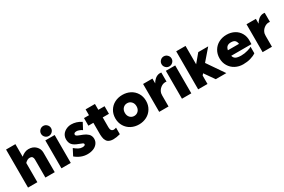

<svg xmlns="http://www.w3.org/2000/svg" viewBox="113 -2022 4839 3277"><g transform="rotate(-30 2532.0 -383.5)"><path d="M401.9 -565.9Q489.7 -565.9 543 -512.9Q596.2 -460 596.2 -389.2V0H412.1V-356Q412.1 -387.7 397.9 -407.2Q383.8 -426.8 344.2 -426.8Q300.3 -426.8 253.9 -378.9V0H69.8V-750H253.9V-502Q328.1 -565.9 401.9 -565.9Z M918 -683.1Q918 -643.1 888.4 -614Q858.9 -585 818.8 -585Q778.8 -585 749.8 -614Q720.7 -643.1 720.7 -683.1Q720.7 -723.6 749.8 -752.9Q778.8 -782.2 818.8 -782.2Q858.9 -782.2 888.4 -752.9Q918 -723.6 918 -683.1ZM912.1 0H728V-549.8H912.1Z M1439.5 -504.9 1373.5 -379.9Q1349.1 -397 1319.1 -408.4Q1289.1 -419.9 1267.6 -419.9Q1211.4 -419.9 1211.4 -382.8Q1211.4 -371.6 1222.4 -361.8Q1233.4 -352.1 1251.2 -344.7Q1269 -337.4 1291.7 -328.4Q1314.5 -319.3 1338.4 -310.3Q1362.3 -301.3 1385 -287.1Q1407.7 -272.9 1425.5 -256.1Q1443.4 -239.3 1454.3 -213.9Q1465.3 -188.5 1465.3 -158.2Q1465.3 -104 1433.3 -63.7Q1401.4 -23.4 1350.6 -4.2Q1299.8 15.1 1237.3 15.1Q1112.3 15.1 1002.4 -75.2L1068.4 -203.1Q1109.4 -169.4 1144.8 -150.1Q1180.2 -130.9 1218.8 -130.9Q1276.4 -130.9 1276.4 -161.1Q1276.4 -175.8 1259.5 -184.8Q1242.7 -193.8 1189.5 -212.9Q1107.4 -242.2 1075 -282.7Q1042.5 -323.2 1042.5 -389.2Q1042.5 -422.9 1054.7 -452.1Q1066.9 -481.4 1086.9 -502Q1106.9 -522.5 1133.1 -537.1Q1159.2 -551.8 1187.5 -558.8Q1215.8 -565.9 1243.7 -565.9Q1346.2 -565.9 1439.5 -504.9Z M1895.5 -399.9H1772.5V-205.1Q1772.5 -124 1834.5 -124Q1849.1 -124 1882.3 -134.8V-5.9Q1805.7 15.1 1746.1 15.1Q1713.9 15.1 1689 8.1Q1664.1 1 1647.5 -10Q1630.9 -21 1619.1 -39.8Q1607.4 -58.6 1601.6 -75.4Q1595.7 -92.3 1592.5 -118.4Q1589.4 -144.5 1588.6 -163.3Q1587.9 -182.1 1588.4 -210.9V-399.9H1490.2V-549.8H1588.4V-665H1772.5V-549.8H1895.5Z M2252.9 -565.9Q2336.9 -565.9 2405.5 -530.3Q2474.1 -494.6 2514.6 -428Q2555.2 -361.3 2555.2 -275.9Q2555.2 -190.9 2514.6 -124Q2474.1 -57.1 2405.3 -21Q2336.4 15.1 2252.9 15.1Q2168.9 15.1 2100.1 -21Q2031.2 -57.1 1990.7 -124Q1950.2 -190.9 1950.2 -275.9Q1950.2 -361.3 1990.7 -428Q2031.2 -494.6 2099.9 -530.3Q2168.5 -565.9 2252.9 -565.9ZM2335.2 -367.2Q2302.2 -401.9 2252.9 -401.9Q2203.6 -401.9 2170.9 -367.2Q2138.2 -332.5 2138.2 -276.9Q2138.2 -221.2 2170.9 -186.5Q2203.6 -151.9 2252.9 -151.9Q2302.2 -151.9 2335.2 -186.5Q2368.2 -221.2 2368.2 -276.9Q2368.2 -332.5 2335.2 -367.2Z M2993.7 -565.9Q3002 -565.9 3021.5 -564V-384.8Q3011.7 -387.2 2997.6 -387.2Q2947.3 -387.2 2902.1 -350.8Q2856.9 -314.5 2842.8 -258.8Q2838.9 -241.7 2838.9 -214.8V0H2654.8V-549.8H2838.9V-455.1Q2847.2 -472.2 2861.3 -490.2Q2875.5 -508.3 2895 -525.9Q2914.6 -543.5 2940.7 -554.7Q2966.8 -565.9 2993.7 -565.9Z M3293.5 -683.1Q3293.5 -643.1 3263.9 -614Q3234.4 -585 3194.3 -585Q3154.3 -585 3125.2 -614Q3096.2 -643.1 3096.2 -683.1Q3096.2 -723.6 3125.2 -752.9Q3154.3 -782.2 3194.3 -782.2Q3234.4 -782.2 3263.9 -752.9Q3293.5 -723.6 3293.5 -683.1ZM3287.6 0H3103.5V-549.8H3287.6Z M3770 0 3632.8 -195.8 3606.9 -165V0H3422.9V-750H3606.9V-388.2L3742.2 -549.8H3938L3750 -332L3978 0Z M4305.7 -565.9Q4389.6 -565.9 4457 -530.3Q4524.4 -494.6 4562.5 -428Q4600.6 -361.3 4597.7 -275.9L4595.7 -213.9H4197.8Q4208 -170.4 4242.9 -151.1Q4277.8 -131.8 4351.1 -131.8Q4416.5 -131.8 4481.2 -150.9Q4545.9 -169.9 4561 -183.1V-54.2Q4516.1 -22.5 4449.7 -3.7Q4383.3 15.1 4305.7 15.1Q4221.7 15.1 4152.8 -21Q4084 -57.1 4043.5 -124Q4002.9 -190.9 4002.9 -275.9Q4002.9 -361.3 4043.5 -428Q4084 -494.6 4152.6 -530.3Q4221.2 -565.9 4305.7 -565.9ZM4305.7 -416Q4260.7 -416 4232.9 -394.5Q4205.1 -373 4195.8 -324.2H4415Q4408.2 -371.6 4383.8 -393.8Q4359.4 -416 4305.7 -416Z M5031.7 -565.9Q5040 -565.9 5059.6 -564V-384.8Q5049.8 -387.2 5035.6 -387.2Q4985.4 -387.2 4940.2 -350.8Q4895 -314.5 4880.9 -258.8Q4877 -241.7 4877 -214.8V0H4692.9V-549.8H4877V-455.1Q4885.3 -472.2 4899.4 -490.2Q4913.6 -508.3 4933.1 -525.9Q4952.6 -543.5 4978.8 -554.7Q5004.9 -565.9 5031.7 -565.9Z"/></g></svg>

Font: Stilu Bold
Style: Regular
Weight: 700
Designer: Genilson Lima Santos
Foundry: Genilson Lima Santos
Version: Version 1.200;PS 001.200;hotconv 1.0.88;makeotf.lib2.5.64775